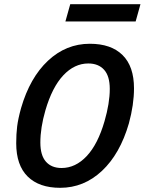

<svg xmlns="http://www.w3.org/2000/svg" viewBox="-20 -878 688 913"><path d="M291 -775.9 314 -857.9H647.9L625 -775.9ZM407.2 -669.9Q508.3 -669.9 562.7 -616.2Q617.2 -562.5 617.2 -458Q617.2 -380.4 592.8 -291Q550.8 -146 464.8 -65.4Q378.9 15.1 266.1 15.1Q166 15.1 111.6 -38.6Q57.1 -92.3 57.1 -196.8Q57.1 -240.2 61.5 -276.4Q65.9 -312.5 80.1 -363.8Q122.1 -508.8 208.3 -589.4Q294.4 -669.9 407.2 -669.9ZM272.9 -79.1Q338.9 -79.1 392.1 -135.5Q445.3 -191.9 477.1 -301.8Q502 -387.7 502 -455.1Q502 -516.1 475.1 -546.1Q448.2 -576.2 399.9 -576.2Q334 -576.2 281 -519.8Q228 -463.4 195.8 -353Q171.9 -270.5 171.9 -200.2Q171.9 -139.2 198.5 -109.1Q225.1 -79.1 272.9 -79.1Z"/></svg>

Font: IntelOne Mono Medium
Style: Italic
Weight: 500
Italic angle: -16°
Designer: Fred Shallcrass
Foundry: Frere-Jones Type LLC
Version: Version 1.200;hotconv 1.1.0;makeotfexe 2.6.0;FJTRelease1.2